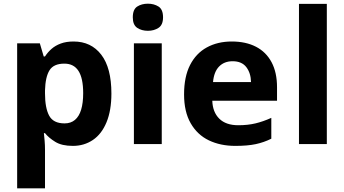

<svg xmlns="http://www.w3.org/2000/svg" viewBox="-20 -781 1866 1041"><path d="M379 -556Q474 -556 529 -484.5Q584 -413 584 -274Q584 -182 557.5 -118Q531 -54 483.5 -22Q436 10 375 10Q315 10 279.5 -12Q244 -34 224 -59H218Q220 -41 222 -17.5Q224 6 224 31V240H73V-546H196L217 -475H224Q239 -498 259.5 -516Q280 -534 309.5 -545Q339 -556 379 -556ZM329 -436Q271 -436 248.5 -400Q226 -364 224 -291V-275Q224 -196 246.5 -154Q269 -112 330 -112Q364 -112 386.5 -131Q409 -150 420 -186.5Q431 -223 431 -276Q431 -357 405.5 -396.5Q380 -436 329 -436Z M857 -546V0H706V-546ZM782 -761Q815 -761 839.5 -745.5Q864 -730 864 -687Q864 -646 839.5 -630Q815 -614 782 -614Q748 -614 724 -630Q700 -646 700 -687Q700 -730 724 -745.5Q748 -761 782 -761Z M1237 -556Q1313 -556 1368 -527.5Q1423 -499 1452.5 -443.5Q1482 -388 1482 -308V-235H1131Q1133 -173 1169 -137.5Q1205 -102 1272 -102Q1323 -102 1365 -112Q1407 -122 1451 -142V-29Q1411 -9 1366.5 0.5Q1322 10 1256 10Q1175 10 1112.5 -20Q1050 -50 1014 -112.5Q978 -175 978 -269Q978 -365 1010.5 -428.5Q1043 -492 1101.5 -524Q1160 -556 1237 -556ZM1241 -449Q1196 -449 1168 -420.5Q1140 -392 1135 -336H1341Q1340 -385 1315.5 -417Q1291 -449 1241 -449Z M1752 0H1601V-760H1752Z"/></svg>

Font: Noto Sans Cherokee
Style: Regular
Weight: 400
Designer: Monotype Design Team
Foundry: Monotype Imaging Inc.
Version: Version 2.001